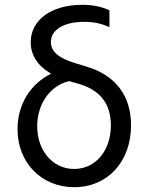

<svg xmlns="http://www.w3.org/2000/svg" viewBox="-20 -770 620 800"><path d="M331 -679C369 -679 400 -673 436 -657V-727C404 -742 367 -750 323 -750C194 -750 108 -687 108 -594C108 -540 137 -495 193 -463C109 -422 53 -337 53 -232C53 -92 153 10 289 10C428 10 526 -96 526 -248C526 -372 461 -457 339 -493L296 -506C225 -527 192 -555 192 -595C192 -646 246 -679 331 -679ZM268 -432 307 -421C397 -395 442 -338 442 -248C442 -142 378 -66 289 -66C200 -66 135 -142 135 -244C135 -338 190 -414 268 -432Z"/></svg>

Font: CommitMono-dimboump
Style: Regular
Weight: 400
Monospace: yes
Designer: Eigil Nikolajsen
Foundry: Eigil Nikolajsen
Version: Version 1.143